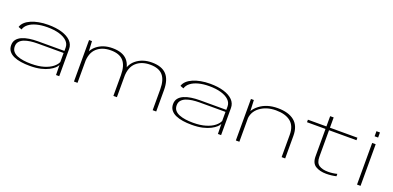

<svg xmlns="http://www.w3.org/2000/svg" viewBox="2 -1644 5195 2540"><g transform="rotate(20 2599.0 -373.5)"><path d="M390 5.5Q478.5 5.5 543.5 -9.8Q608.5 -25 653.2 -48.5Q698 -72 724 -96.5Q750 -121 757.5 -141L760 0H805V-381.5Q805 -446.5 759.5 -493Q714 -539.5 631.8 -564.5Q549.5 -589.5 439 -589.5Q369 -589.5 308.2 -578.2Q247.5 -567 199.8 -546.2Q152 -525.5 120.2 -495.8Q88.5 -466 77 -428.5L125 -410.5Q138 -455.5 180 -488Q222 -520.5 288 -538Q354 -555.5 439 -555.5Q534 -555.5 605 -534.8Q676 -514 715.8 -475.8Q755.5 -437.5 755.5 -384V-337.5H382Q320 -337.5 263.2 -329Q206.5 -320.5 162.2 -301.2Q118 -282 92.5 -249.8Q67 -217.5 67 -169Q67 -119.5 92.8 -85.8Q118.5 -52 163.2 -32Q208 -12 266 -3.2Q324 5.5 390 5.5ZM396.5 -26.5Q341.5 -26.5 291.5 -33.5Q241.5 -40.5 202 -56.5Q162.5 -72.5 140 -100Q117.5 -127.5 117.5 -170Q117.5 -211 140.5 -238.2Q163.5 -265.5 202 -280.5Q240.5 -295.5 288.2 -302Q336 -308.5 385.5 -308.5H754.5V-181Q739.5 -144 695.2 -108.2Q651 -72.5 576.5 -49.5Q502 -26.5 396.5 -26.5Z M1012.5 0H1062.5V-420L1053.5 -584.5H1012.5ZM1567.5 0H1617V-300Q1617 -447.5 1549.8 -518.8Q1482.5 -590 1343 -590Q1209 -590 1119.5 -516Q1030 -442 1030 -296.5L1061.5 -282Q1061.5 -420 1135.2 -487.5Q1209 -555 1332 -555Q1452.5 -555 1510 -491Q1567.5 -427 1567.5 -294.5ZM2120.5 0H2170.5V-300Q2170.5 -447.5 2103.5 -518.8Q2036.5 -590 1898 -590Q1763.5 -590 1673.8 -515.5Q1584 -441 1584 -296.5L1616.5 -282Q1616.5 -420 1690.2 -487.5Q1764 -555 1886 -555Q2007.5 -555 2064 -491Q2120.5 -427 2120.5 -294.5Z M2669 5.5Q2757.5 5.5 2822.5 -9.8Q2887.5 -25 2932.2 -48.5Q2977 -72 3003 -96.5Q3029 -121 3036.5 -141L3039 0H3084V-381.5Q3084 -446.5 3038.5 -493Q2993 -539.5 2910.8 -564.5Q2828.5 -589.5 2718 -589.5Q2648 -589.5 2587.2 -578.2Q2526.5 -567 2478.8 -546.2Q2431 -525.5 2399.2 -495.8Q2367.5 -466 2356 -428.5L2404 -410.5Q2417 -455.5 2459 -488Q2501 -520.5 2567 -538Q2633 -555.5 2718 -555.5Q2813 -555.5 2884 -534.8Q2955 -514 2994.8 -475.8Q3034.5 -437.5 3034.5 -384V-337.5H2661Q2599 -337.5 2542.2 -329Q2485.5 -320.5 2441.2 -301.2Q2397 -282 2371.5 -249.8Q2346 -217.5 2346 -169Q2346 -119.5 2371.8 -85.8Q2397.5 -52 2442.2 -32Q2487 -12 2545 -3.2Q2603 5.5 2669 5.5ZM2675.5 -26.5Q2620.5 -26.5 2570.5 -33.5Q2520.5 -40.5 2481 -56.5Q2441.5 -72.5 2419 -100Q2396.5 -127.5 2396.5 -170Q2396.5 -211 2419.5 -238.2Q2442.5 -265.5 2481 -280.5Q2519.5 -295.5 2567.2 -302Q2615 -308.5 2664.5 -308.5H3033.5V-181Q3018.5 -144 2974.2 -108.2Q2930 -72.5 2855.5 -49.5Q2781 -26.5 2675.5 -26.5Z M3291.5 0H3341V-385.5L3332.5 -584.5H3291.5ZM3936 0H3986V-317Q3986 -458 3902.8 -525Q3819.5 -592 3668.5 -592Q3516.5 -592 3415.5 -514.8Q3314.5 -437.5 3314.5 -339L3339 -301.5Q3339 -418 3430.2 -487.2Q3521.5 -556.5 3655 -556.5Q3789.5 -556.5 3862.8 -497.5Q3936 -438.5 3936 -313.5Z M4563 5.5Q4637.5 5.5 4704.5 -10.5V-44Q4643 -28 4577.5 -28Q4496.5 -28 4450 -59.5Q4403.5 -91 4403.5 -176V-549H4790V-584.5H4403.5V-729H4354V-584.5H4093.5V-549H4354V-164Q4354 -67 4414 -30.8Q4474 5.5 4563 5.5Z M4997.5 0H5047V-586H4997.5ZM4997.5 -751.5V-680H5047V-751.5Z"/></g></svg>

Font: Anybody ExtraExpanded ExtraLight
Style: Regular
Weight: 250
Width: 8
Version: Version 1.113;gftools[0.9.25]